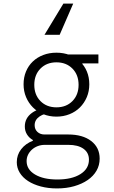

<svg xmlns="http://www.w3.org/2000/svg" viewBox="-20 -845 640 1075"><path d="M441 -464V-490H531V-540H325ZM264 -242Q199 -242 159 -213Q119 -184 119 -137Q119 -112 131 -92.5Q143 -73 164 -61V-57Q123 -41 98.5 -9.5Q74 22 74 63Q74 95 90.5 122Q107 149 137 168.5Q167 188 208.5 199Q250 210 299 210Q352 210 395.5 197.5Q439 185 471 163Q503 141 520.5 110.5Q538 80 538 43Q538 -19 490.5 -55.5Q443 -92 362 -92H229Q205 -92 189.5 -106.5Q174 -121 174 -144Q174 -174 201.5 -193Q229 -212 274 -212L270 -225L267 -233ZM232 -34H362Q417 -34 447.5 -12Q478 10 478 49Q478 100 430 130Q382 160 301 160Q223 160 176 132Q129 104 129 57Q129 38 137 21.5Q145 5 159 -7.5Q173 -20 191.5 -27Q210 -34 232 -34ZM112 -373Q112 -334 126 -301Q140 -268 164.5 -243.5Q189 -219 223 -205.5Q257 -192 296 -192Q335 -192 369 -205.5Q403 -219 427.5 -243.5Q452 -268 466 -301Q480 -334 480 -373Q480 -412 466.5 -444.5Q453 -477 428.5 -500.5Q404 -524 370 -537Q336 -550 296 -550Q256 -550 222 -537Q188 -524 163.5 -500.5Q139 -477 125.5 -444.5Q112 -412 112 -373ZM296 -244Q241 -244 206.5 -279Q172 -314 172 -370Q172 -426 206.5 -461Q241 -496 296 -496Q351 -496 385.5 -461Q420 -426 420 -370Q420 -314 385.5 -279Q351 -244 296 -244ZM229 -650H314L390 -825H335Z"/></svg>

Font: CommitMonoV142 ExtLt
Style: Regular
Weight: 200
Monospace: yes
Designer: Eigil Nikolajsen
Foundry: Eigil Nikolajsen
Version: Version 1.142